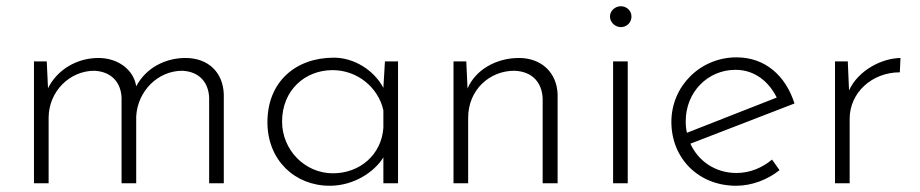

<svg xmlns="http://www.w3.org/2000/svg" viewBox="-20 -588 2952 616"><path d="M575 -402C510 -402 448 -370 417 -311C409 -364 359 -402 296 -402C227 -402 164 -365 134 -305L130 -391H89V0H136V-210C136 -294 203 -361 283 -361C340 -358 368 -321 370 -275V0H417V-214C421 -295 486 -361 565 -361C622 -358 649 -321 651 -275V0H698V-285C696 -354 650 -402 575 -402Z M1215 -391 1210 -306C1180 -363 1116 -403 1051 -403C929 -403 838 -326 838 -196C838 -74 926 8 1038 8C1115 8 1181 -36 1210 -83V0H1257V-391ZM1048 -32C959 -32 885 -106 885 -198C885 -298 958 -363 1047 -363C1127 -363 1194 -307 1210 -234V-178C1204 -92 1135 -32 1048 -32Z M1645 -402C1573 -402 1506 -365 1480 -304L1476 -391H1435V0H1482V-210C1482 -300 1551 -361 1630 -361C1689 -359 1719 -322 1721 -272V0H1769V-285C1767 -354 1718 -402 1645 -402Z M1937 -535C1937 -516 1954 -501 1972 -501C1990 -501 2006 -515 2006 -535C2006 -554 1990 -568 1972 -568C1954 -568 1937 -554 1937 -535ZM1947 -391V0H1994V-391Z M2343 -33C2274 -33 2220 -72 2195 -127L2529 -256C2501 -344 2436 -404 2343 -404C2226 -404 2134 -311 2134 -197C2134 -81 2220 8 2342 8C2393 8 2443 -12 2481 -42L2457 -76C2426 -50 2386 -33 2343 -33ZM2340 -364C2403 -364 2448 -324 2472 -275L2184 -162C2181 -174 2180 -186 2180 -199C2180 -292 2250 -364 2340 -364Z M2704 -298 2700 -391H2659V0H2706V-207C2706 -291 2778 -356 2867 -356L2869 -402C2809 -401 2734 -363 2704 -298Z"/></svg>

Font: Sulaf Light
Style: Regular
Weight: 300
Designer: Bandar Raffah (Arabic) and Santiago Orozco (Latin)
Foundry: Caramella and Typemade
Version: Version 1.005;PS 001.005;hotconv 1.0.88;makeotf.lib2.5.64775